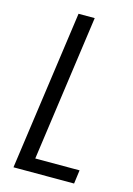

<svg xmlns="http://www.w3.org/2000/svg" viewBox="-109 -757 563 814"><g transform="rotate(15 172.5 -350.0)"><path d="M98 -60H308L300 0H34L132 -700H203L107 -13Z"/></g></svg>

Font: Pathway Extreme Condensed Light
Style: Italic
Weight: 300
Width: 3
Italic angle: -8°
Version: Version 1.001;gftools[0.9.26]